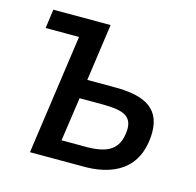

<svg xmlns="http://www.w3.org/2000/svg" viewBox="-78 -563 657 644"><g transform="rotate(15 250.0 -241.0)"><path d="M231 -66H171L193 -218H253C322 -218 375 -217 375 -160C372 -72 312 -64 231 -66ZM458 -170C458 -263 387 -284 296 -284H202L230 -482H31L22 -416H138L79 0H256C365 3 456 -39 458 -170Z"/></g></svg>

Font: Cantarell
Style: Oblique
Weight: 400
Italic angle: -8°
Designer: Dave Crossland
Version: Version 0.024